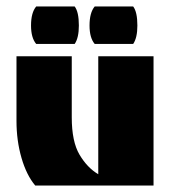

<svg xmlns="http://www.w3.org/2000/svg" viewBox="-20 -574 534 594"><path d="M89 0Q62 -32 46.5 -85.5Q31 -139 31 -200V-400H202V-211Q202 -136 226 -95.5Q250 -55 284 -35V-400H455V0ZM92 -438Q76 -457 76 -495Q76 -535 92 -554H211Q224 -537 224 -495Q224 -457 211 -438ZM273 -438Q257 -457 257 -495Q257 -535 273 -554H392Q405 -537 405 -495Q405 -457 392 -438Z"/></svg>

Font: Tac One
Style: Regular
Weight: 400
Designer: Oluseyi Olusanya, David Udoh, Eyiyemi Adegbite, Mirko Velimirović
Version: Version 1.003; ttfautohint (v1.8.4.7-5d5b)